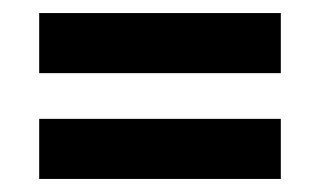

<svg xmlns="http://www.w3.org/2000/svg" viewBox="-20 -424 490 294"><path d="M410 -312H40V-404H410ZM410 -150H40V-242H410Z"/></svg>

Font: Cabin
Style: Bold
Weight: 700
Designer: Pablo Impallari
Foundry: Pablo Impallari. http://www.impallari.com Igino Marini. http://www.ikern.com
Version: Version 3.001;hotconv 1.0.109;makeotfexe 2.5.65596